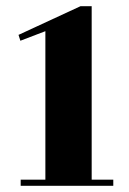

<svg xmlns="http://www.w3.org/2000/svg" viewBox="-20 -602 417 622"><path d="M277 -20H347V0H47V-20H127V-501L46 -470L40 -489L241 -582H277Z"/></svg>

Font: Rozha One
Style: Regular
Weight: 400
Designer: Tim Donaldson, Indian Type Foundry
Foundry: Indian Type Foundry
Version: Version 1.301;PS 1.0;hotconv 1.0.78;makeotf.lib2.5.61930; tt